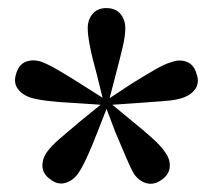

<svg xmlns="http://www.w3.org/2000/svg" viewBox="-20 -849 525 475"><path d="M237 -594 219 -667Q208 -706 202.5 -734.5Q197 -763 197 -779Q197 -800 209 -814.5Q221 -829 243 -829Q266 -829 278 -814.5Q290 -800 290 -779Q290 -760 283.5 -732.5Q277 -705 267 -667L248 -594ZM242 -589 167 -594Q126 -596 97.5 -599.5Q69 -603 54 -608Q34 -615 23.5 -630Q13 -645 20 -667Q27 -690 44.5 -696.5Q62 -703 83 -696Q99 -690 124 -675.5Q149 -661 182 -640L245 -600ZM248 -591 221 -522Q206 -483 194 -457.5Q182 -432 172 -418Q160 -402 141.5 -396.5Q123 -391 105 -405Q86 -418 85 -437Q84 -456 97 -474Q107 -488 129 -507Q151 -526 181 -551L239 -598ZM248 -598 305 -551Q336 -526 357.5 -506.5Q379 -487 388 -473Q401 -456 400 -437Q399 -418 381 -405Q362 -391 343.5 -395.5Q325 -400 312 -418Q303 -433 292 -459.5Q281 -486 265 -523L239 -592ZM242 -600 304 -641Q338 -662 363 -676.5Q388 -691 403 -695Q424 -703 442 -696Q460 -689 466 -667Q474 -645 463.5 -629.5Q453 -614 432 -607Q415 -601 386.5 -599Q358 -597 319 -594L245 -589Z"/></svg>

Font: Noto Serif TC ExtraLight
Style: Bold
Weight: 700
Version: Version 2.002-H1;hotconv 1.1.0;makeotfexe 2.6.0